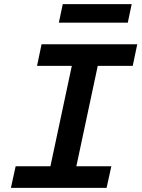

<svg xmlns="http://www.w3.org/2000/svg" viewBox="-20 -913 690 933"><path d="M56 -105H225L329 -593H160L182 -698H647L625 -593H455L351 -105H521L498 0H33ZM285 -893H620L601 -803H266Z"/></svg>

Font: Azeret Mono Medium
Style: Italic
Weight: 500
Italic angle: -12°
Designer: Martin Vácha
Foundry: Displaay
Version: Version 1.000; Glyphs 3.0.3, build 3074